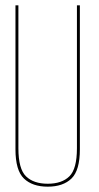

<svg xmlns="http://www.w3.org/2000/svg" viewBox="-20 -695 370 720"><path d="M159 5Q216.5 5 248 -25.5Q279.5 -56 279.5 -135V-675H268.5V-139Q268.5 -61.5 240.2 -33.8Q212 -6 159 -6Q106 -6 77.5 -33.8Q49 -61.5 49 -139V-675H38V-135Q38 -56 69.8 -25.5Q101.5 5 159 5Z"/></svg>

Font: Anybody Thin Condensed
Style: Regular
Weight: 100
Width: 3
Version: Version 1.113;gftools[0.9.25]